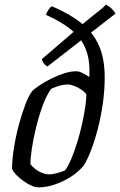

<svg xmlns="http://www.w3.org/2000/svg" viewBox="-20 -807 517 827"><path d="M146 0Q133 0 116.5 -7Q100 -14 83 -26Q66 -38 52.5 -51.5Q39 -65 32 -79Q32 -120 40 -170Q48 -220 61 -268.5Q74 -317 89 -356.5Q104 -396 119 -415Q130 -426 152 -440.5Q174 -455 201 -468.5Q228 -482 256 -491Q284 -500 308 -500Q320 -500 335.5 -492.5Q351 -485 367.5 -473Q384 -461 395 -448L361 -434Q368 -488 364 -532.5Q360 -577 341 -614Q322 -651 282.5 -682.5Q243 -714 178 -743Q182 -755 189.5 -766Q197 -777 204 -780Q281 -747 331 -707Q381 -667 406 -611Q431 -555 431 -474Q431 -419 423 -362Q415 -305 401.5 -253Q388 -201 372 -159.5Q356 -118 340 -93Q316 -65 283.5 -44.5Q251 -24 215 -12Q179 0 146 0ZM193 -56Q201 -56 213.5 -58.5Q226 -61 238.5 -65Q251 -69 260 -73Q273 -90 286.5 -121.5Q300 -153 312 -192Q324 -231 333 -271Q342 -311 347 -345Q352 -379 352 -400Q344 -412 329.5 -421.5Q315 -431 299.5 -437Q284 -443 274 -443Q253 -443 235 -437.5Q217 -432 200 -424Q180 -396 164 -352.5Q148 -309 136 -260.5Q124 -212 117.5 -169.5Q111 -127 111 -100Q120 -88 133 -78Q146 -68 162 -62Q178 -56 193 -56ZM185 -521Q175 -525 168.5 -534.5Q162 -544 160 -552L324 -693Q347 -713 371 -732Q395 -751 413 -765.5Q431 -780 436 -787Q451 -780 462.5 -768Q474 -756 477 -748Z"/></svg>

Font: Texturina 12pt Light
Style: Italic
Weight: 300
Italic angle: -11°
Designer: Guillermo Torres Carreño
Foundry: Omnibus-Type
Version: Version 1.002